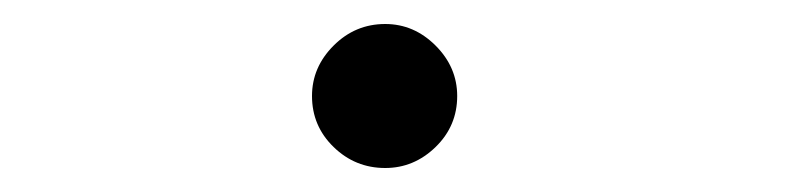

<svg xmlns="http://www.w3.org/2000/svg" viewBox="-20 -129 665 160"><path d="M301 11Q276 11 258 -6.5Q240 -24 240 -49Q240 -73 258 -91Q276 -109 301 -109Q325 -109 343 -91Q361 -73 361 -49Q361 -24 343 -6.5Q325 11 301 11Z"/></svg>

Font: Inconsolata Expanded
Style: Regular
Weight: 400
Width: 7
Monospace: yes
Designer: Raph Levien, Cyreal, Brenton Simpson
Foundry: Raph Levien, Cyreal, Google
Version: Version 3.100; ttfautohint (v1.8.4.7-5d5b)